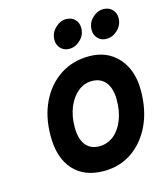

<svg xmlns="http://www.w3.org/2000/svg" viewBox="-110 -800 763 895"><g transform="rotate(-15 272.0 -353.0)"><path d="M281.5 12Q187 12 134.8 -46Q82.5 -104 82.5 -209.5Q82.5 -302 116.5 -372.5Q150.5 -443 211 -483Q271.5 -523 350.5 -523Q438.5 -523 491.2 -464.2Q544 -405.5 544 -307Q544 -213 510.5 -141.2Q477 -69.5 417.8 -28.8Q358.5 12 281.5 12ZM290.5 -105Q329.5 -105 359.8 -129.2Q390 -153.5 407 -196.2Q424 -239 424 -294Q424 -348 400.5 -378Q377 -408 334.5 -408Q296.5 -408 266.5 -383.5Q236.5 -359 219 -316.5Q201.5 -274 201.5 -220Q201.5 -164.5 224.5 -134.8Q247.5 -105 290.5 -105ZM453 -580Q426.5 -580 410.8 -596.8Q395 -613.5 395 -637.5Q395 -671 418.8 -694.5Q442.5 -718 472.5 -718Q499 -718 515 -701.2Q531 -684.5 531 -660.5Q531 -627 506.5 -603.5Q482 -580 453 -580ZM273 -580Q247 -580 231.2 -596.8Q215.5 -613.5 215.5 -637.5Q215.5 -671 239.8 -694.5Q264 -718 292 -718Q319.5 -718 335.2 -701.2Q351 -684.5 351 -660.5Q351 -627 327 -603.5Q303 -580 273 -580Z"/></g></svg>

Font: Overpass
Style: Bold Italic
Weight: 700
Italic angle: -10°
Designer: Delve Withrington, Dave Bailey, Thomas Jockin
Foundry: Delve Fonts LLC
Version: Version 4.000; ttfautohint (v1.8.3)